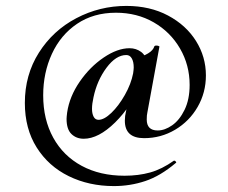

<svg xmlns="http://www.w3.org/2000/svg" viewBox="-20 -552 769 649"><path d="M426 -263 460 -276Q425 -193 369 -138Q313 -83 263 -83Q238 -83 221.5 -99Q205 -115 205 -150Q205 -156 207 -172Q215 -226 249.5 -276Q284 -326 330.5 -357.5Q377 -389 418 -389Q440 -389 457 -376.5Q474 -364 476 -340L447 -359Q463 -361 480.5 -371.5Q498 -382 502 -396Q504 -398 508 -398Q512 -398 515 -397Q518 -396 519 -395L478 -171Q476 -163 476 -148Q476 -111 513 -111Q537 -111 562 -128.5Q587 -146 604 -181Q621 -216 621 -265Q621 -332 588.5 -388Q556 -444 499.5 -476.5Q443 -509 372 -509Q296 -509 240.5 -471.5Q185 -434 155.5 -370Q126 -306 126 -230Q126 -148 160 -86.5Q194 -25 256 8.5Q318 42 401 42Q448 42 487.5 31Q527 20 568 -9H569Q572 -9 574.5 -5.5Q577 -2 574 -1Q522 43 471 60Q420 77 365 77Q281 77 212.5 43.5Q144 10 104 -53.5Q64 -117 64 -204Q64 -299 111.5 -374Q159 -449 238 -490.5Q317 -532 407 -532Q487 -532 548 -499.5Q609 -467 642.5 -413.5Q676 -360 676 -297Q676 -239 648 -190.5Q620 -142 572 -113.5Q524 -85 467 -85Q402 -85 402 -144Q402 -160 406 -176ZM430 -304Q432 -318 432 -324Q432 -343 425.5 -354.5Q419 -366 407 -366Q372 -366 340 -323Q308 -280 296 -223Q291 -201 291 -184Q291 -168 296.5 -157.5Q302 -147 313 -147Q332 -147 356.5 -170.5Q381 -194 402 -231Q423 -268 430 -304Z"/></svg>

Font: Cormorant Unicase
Style: Bold
Weight: 700
Designer: Christian Thalmann (Catharsis Fonts)
Foundry: Catharsis Fonts
Version: Version 4.000